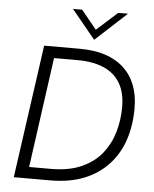

<svg xmlns="http://www.w3.org/2000/svg" viewBox="-60 -951 804 1001"><g transform="rotate(5 342.5 -450.5)"><path d="M50 0 148 -697H334Q485 -697 565.5 -622.5Q646 -548 646 -412Q646 -324 621.5 -249Q597 -174 546 -118Q495 -62 419 -31Q343 0 239 0ZM125 -60H238Q334 -60 400 -90Q466 -120 505.5 -170Q545 -220 563 -283Q581 -346 581 -413Q581 -489 551.5 -538.5Q522 -588 465.5 -612.5Q409 -637 328 -637H205ZM405 -750 281 -901H329L409 -803L518 -901H569Z"/></g></svg>

Font: Hanken Grotesk Light
Style: Italic
Weight: 300
Italic angle: -8°
Designer: Alfredo Marco Pradil
Foundry: Hanken Design Co.
Version: Version 3.013